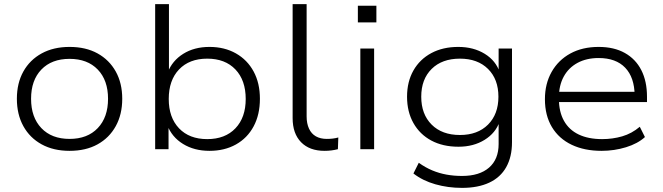

<svg xmlns="http://www.w3.org/2000/svg" viewBox="-20 -725 3221 933"><path d="M318 8Q240 8 182.5 -23.5Q125 -55 93.5 -112Q62 -169 62 -245Q62 -321 93.5 -377.5Q125 -434 182.5 -465.5Q240 -497 318 -497Q397 -497 454 -465.5Q511 -434 542.5 -377.5Q574 -321 574 -245Q574 -169 542.5 -112Q511 -55 454 -23.5Q397 8 318 8ZM318 -50Q405 -50 455 -102.5Q505 -155 505 -245Q505 -335 455 -387Q405 -439 318 -439Q231 -439 181 -387Q131 -335 131 -245Q131 -155 181 -102.5Q231 -50 318 -50Z M998 8Q924 8 869.5 -25.5Q815 -59 793 -117H799V0H734V-705H801V-373H795Q817 -430 870.5 -463.5Q924 -497 998 -497Q1071 -497 1126.5 -465.5Q1182 -434 1212.5 -377.5Q1243 -321 1243 -245Q1243 -168 1212.5 -111Q1182 -54 1126.5 -23Q1071 8 998 8ZM987 -49Q1074 -49 1124 -101.5Q1174 -154 1174 -244Q1174 -335 1124 -387.5Q1074 -440 987 -440Q900 -440 850 -387.5Q800 -335 800 -244Q800 -154 850 -101.5Q900 -49 987 -49Z M1557 8Q1484 8 1443 -34Q1402 -76 1402 -151V-705H1470V-159Q1470 -125 1481.5 -100Q1493 -75 1515 -62.5Q1537 -50 1568 -50Q1582 -50 1596 -51.5Q1610 -53 1624 -57L1622 0Q1606 4 1590 6Q1574 8 1557 8Z M1719 -616V-697H1809V-616ZM1731 0V-489H1798V0Z M2225 188Q2157 188 2095.5 170.5Q2034 153 1989 118L2015 66Q2047 89 2080.5 103Q2114 117 2150 123.5Q2186 130 2225 130Q2310 130 2356.5 89.5Q2403 49 2403 -25V-135H2408Q2389 -79 2335 -45.5Q2281 -12 2208 -12Q2132 -12 2076 -42Q2020 -72 1989 -127Q1958 -182 1958 -255Q1958 -328 1989 -382.5Q2020 -437 2076 -467Q2132 -497 2207 -497Q2281 -497 2335.5 -463.5Q2390 -430 2409 -372H2403V-489H2468V-34Q2468 37 2440 87Q2412 137 2357.5 162.5Q2303 188 2225 188ZM2215 -69Q2301 -69 2351.5 -119.5Q2402 -170 2402 -255Q2402 -340 2351.5 -390Q2301 -440 2215 -440Q2128 -440 2077.5 -390Q2027 -340 2027 -255Q2027 -170 2077.5 -119.5Q2128 -69 2215 -69Z M2903 8Q2820 8 2758 -21.5Q2696 -51 2662 -107.5Q2628 -164 2628 -243Q2628 -318 2660.5 -375.5Q2693 -433 2751.5 -465Q2810 -497 2889 -497Q2964 -497 3016.5 -467.5Q3069 -438 3096.5 -384Q3124 -330 3124 -255V-229H2676V-279H3085L3064 -262Q3063 -349 3018 -396Q2973 -443 2889 -443Q2830 -443 2786.5 -419.5Q2743 -396 2719.5 -353Q2696 -310 2696 -252V-244Q2696 -182 2720.5 -138Q2745 -94 2792 -71.5Q2839 -49 2906 -49Q2957 -49 3003.5 -62.5Q3050 -76 3089 -109L3114 -59Q3079 -27 3022 -9.5Q2965 8 2903 8Z"/></svg>

Font: Nunito Sans 10pt SemiExpanded Light
Style: Regular
Weight: 300
Width: 6
Designer: Vernon Adams
Foundry: Vernon Adams
Version: Version 3.101;gftools[0.9.27]